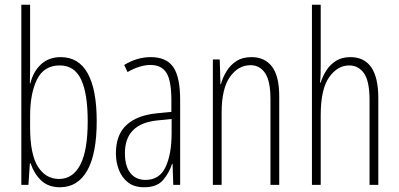

<svg xmlns="http://www.w3.org/2000/svg" viewBox="-20 -780 1684 810"><path d="M107 -494Q107 -477 106.5 -459.5Q106 -442 106 -428H108Q120 -478 153 -508.5Q186 -539 236 -539Q312 -539 350 -470.5Q388 -402 388 -269Q388 -131 348 -60.5Q308 10 233 10Q185 10 155 -17.5Q125 -45 109 -91H106L100 0H70V-760H107ZM232 -504Q166 -504 136.5 -445.5Q107 -387 107 -290V-243Q107 -129 140 -77Q173 -25 229 -25Q287 -25 318.5 -84.5Q350 -144 350 -269Q350 -386 322 -445Q294 -504 232 -504Z M616 -539Q682 -539 711 -497Q740 -455 740 -359V0H711L708 -89H706Q694 -51 668 -20.5Q642 10 588 10Q546 10 520 -10.5Q494 -31 481.5 -63.5Q469 -96 469 -133Q469 -212 514 -253Q559 -294 642 -302L703 -308V-356Q703 -440 682 -473Q661 -506 614 -506Q595 -506 570.5 -499Q546 -492 518 -476L504 -506Q558 -539 616 -539ZM644 -272Q507 -258 507 -134Q507 -79 530 -50Q553 -21 594 -21Q653 -21 678.5 -75.5Q704 -130 704 -218V-278Z M1041 -539Q1097 -539 1127.5 -499Q1158 -459 1158 -373V0H1121V-362Q1121 -438 1098.5 -471.5Q1076 -505 1037 -505Q985 -505 950 -455.5Q915 -406 915 -305V0H878V-529H907L910 -425H912Q920 -454 936 -480Q952 -506 977.5 -522.5Q1003 -539 1041 -539Z M1333 -503Q1333 -480 1332.5 -464.5Q1332 -449 1330 -432H1333Q1341 -458 1356.5 -482.5Q1372 -507 1397 -523Q1422 -539 1458 -539Q1576 -539 1576 -366V0H1539V-358Q1539 -438 1515.5 -471Q1492 -504 1453 -504Q1404 -504 1368.5 -454Q1333 -404 1333 -294V0H1296V-760H1333Z"/></svg>

Font: Noto Sans Arabic ExtCond ExtLt
Style: Regular
Weight: 200
Width: 2
Designer: Monotype Design Team, Nadine Chahine, Nizar Qandah and Khaled Hosny
Foundry: Monotype Imaging Inc.
Version: Version 2.012; ttfautohint (v1.8.4.7-5d5b)